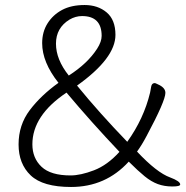

<svg xmlns="http://www.w3.org/2000/svg" viewBox="-20 -730 740 765"><path d="M440 -591Q440 -498 287 -389Q375 -281 487 -165Q553 -257 578 -361Q580 -372 582.5 -385.5Q585 -399 597 -399Q599 -399 609 -394Q639 -381 639 -360Q639 -328 564 -188Q545 -152 526 -126Q605 -42 658 -23Q698 -8 698 5Q698 13 666.5 13Q635 13 609 3.5Q583 -6 556.5 -27.5Q530 -49 493 -86Q401 15 263 15Q151 15 102.5 -31Q54 -77 54 -154.5Q54 -232 98.5 -291Q143 -350 213 -400Q148 -482 148 -558Q148 -603 169.5 -637Q191 -671 227.5 -690.5Q264 -710 317 -710Q370 -710 405 -680.5Q440 -651 440 -591ZM254 -429Q329 -477 367 -536Q385 -564 385 -587Q385 -666 307 -666Q281 -666 257 -652Q203 -619 203 -556Q203 -493 254 -429ZM245 -361Q109 -270 109 -155Q109 -100 145.5 -65.5Q182 -31 261 -31Q301 -31 354.5 -51.5Q408 -72 456 -125Q344 -243 245 -361Z"/></svg>

Font: LXGW WenKai Light
Style: Regular
Weight: 300
Designer: LXGW / Fontworks Inc.
Foundry: LXGW / Fontworks Inc.
Version: Version 1.501; October 10, 2024